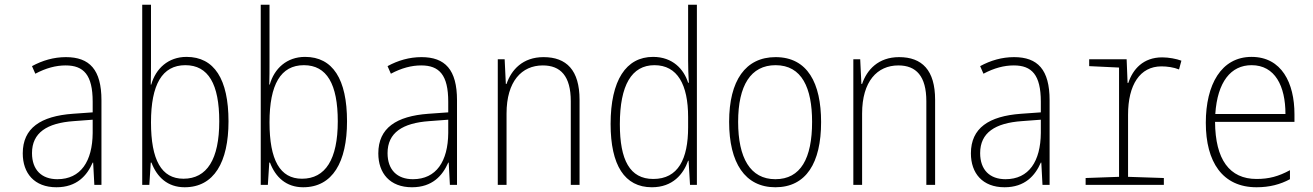

<svg xmlns="http://www.w3.org/2000/svg" viewBox="-20 -780 5540 810"><path d="M218 10C304 10 347 -39 371 -94H373L378 0H408V-357C408 -486 358 -539 258 -539C207 -539 159 -525 115 -501L129 -469C174 -493 216 -504 257 -504C333 -504 371 -464 371 -351V-306L287 -300C152 -290 76 -240 76 -133C76 -49 125 10 218 10ZM222 -24C156 -24 115 -63 115 -134C115 -220 178 -261 291 -269L371 -275V-219C370 -100 321 -24 222 -24Z M759 10C883 10 944 -96 944 -268C944 -446 884 -540 767 -540C690 -540 637 -491 618 -423H616C617 -450 617 -489 617 -518V-760H580V0H610L616 -94H619C642 -33 687 10 759 10ZM754 -26C661 -26 617 -105 617 -264C617 -423 664 -505 762 -505C859 -505 905 -425 905 -268C905 -108 853 -26 754 -26Z M1259 10C1383 10 1444 -96 1444 -268C1444 -446 1384 -540 1267 -540C1190 -540 1137 -491 1118 -423H1116C1117 -450 1117 -489 1117 -518V-760H1080V0H1110L1116 -94H1119C1142 -33 1187 10 1259 10ZM1254 -26C1161 -26 1117 -105 1117 -264C1117 -423 1164 -505 1262 -505C1359 -505 1405 -425 1405 -268C1405 -108 1353 -26 1254 -26Z M1718 10C1804 10 1847 -39 1871 -94H1873L1878 0H1908V-357C1908 -486 1858 -539 1758 -539C1707 -539 1659 -525 1615 -501L1629 -469C1674 -493 1716 -504 1757 -504C1833 -504 1871 -464 1871 -351V-306L1787 -300C1652 -290 1576 -240 1576 -133C1576 -49 1625 10 1718 10ZM1722 -24C1656 -24 1615 -63 1615 -134C1615 -220 1678 -261 1791 -269L1871 -275V-219C1870 -100 1821 -24 1722 -24Z M2080 0H2117V-301C2117 -437 2181 -504 2270 -504C2345 -504 2388 -459 2388 -353V0H2425V-359C2425 -484 2370 -539 2273 -539C2185 -539 2137 -485 2117 -426H2114L2109 -530H2080Z M2730 10C2818 10 2863 -45 2883 -102H2885L2891 0H2920V-760H2883V-525C2883 -495 2884 -465 2886 -431H2883C2865 -488 2818 -540 2735 -540C2621 -540 2556 -441 2556 -257C2556 -83 2615 10 2730 10ZM2736 -25C2637 -25 2595 -105 2595 -256C2595 -421 2645 -505 2741 -505C2838 -505 2883 -423 2883 -286V-243C2883 -109 2841 -25 2736 -25Z M3251 10C3381 10 3444 -93 3444 -265C3444 -429 3387 -539 3252 -539C3125 -539 3056 -440 3056 -266C3056 -93 3123 10 3251 10ZM3251 -24C3145 -24 3094 -114 3094 -266C3094 -419 3147 -505 3252 -505C3363 -505 3406 -409 3406 -266C3406 -112 3358 -24 3251 -24Z M3580 0H3617V-301C3617 -437 3681 -504 3770 -504C3845 -504 3888 -459 3888 -353V0H3925V-359C3925 -484 3870 -539 3773 -539C3685 -539 3637 -485 3617 -426H3614L3609 -530H3580Z M4218 10C4304 10 4347 -39 4371 -94H4373L4378 0H4408V-357C4408 -486 4358 -539 4258 -539C4207 -539 4159 -525 4115 -501L4129 -469C4174 -493 4216 -504 4257 -504C4333 -504 4371 -464 4371 -351V-306L4287 -300C4152 -290 4076 -240 4076 -133C4076 -49 4125 10 4218 10ZM4222 -24C4156 -24 4115 -63 4115 -134C4115 -220 4178 -261 4291 -269L4371 -275V-219C4370 -100 4321 -24 4222 -24Z M4560 0H4890V-29L4739 -34V-296C4739 -422 4789 -500 4880 -500C4904 -500 4932 -496 4954 -487L4964 -524C4943 -532 4910 -538 4883 -538C4803 -538 4759 -488 4740 -430H4737L4733 -530H4575V-501L4701 -495V-34L4560 -29Z M5281 10C5336 10 5381 -2 5422 -24V-62C5374 -36 5334 -25 5281 -25C5167 -25 5107 -107 5106 -266H5441V-298C5441 -430 5387 -540 5260 -540C5132 -540 5067 -423 5067 -262C5067 -97 5137 10 5281 10ZM5403 -299H5107C5116 -435 5173 -505 5260 -505C5359 -505 5403 -417 5403 -299Z"/></svg>

Font: Noto Sans Mono ExtraCondensed ExtraLight
Style: Regular
Weight: 200
Width: 2
Designer: Monotype Design Team
Foundry: Monotype Imaging Inc.
Version: Version 2.014